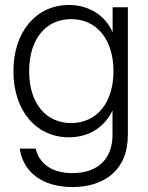

<svg xmlns="http://www.w3.org/2000/svg" viewBox="-20 -545 599 775"><path d="M272.5 210C398.9 210 496.1 143.6 496.1 0V-515.6H434.6V-415.5H434.1C403.8 -485.4 335.9 -524.9 258.8 -524.9C126.5 -524.9 34.2 -417.5 34.2 -257.8C34.2 -98.1 126 9.3 258.8 9.3C336.9 9.3 400.9 -30.3 433.6 -97.7H434.1V0C434.1 96.2 374.5 153.8 272.5 153.8C192.4 153.8 139.2 118.2 124 54.7H59.6C74.2 152.8 154.3 210 272.5 210ZM267.1 -48.3C168.9 -48.3 97.7 -123.5 97.7 -257.8C97.7 -392.1 168.9 -467.8 267.1 -467.8C370.6 -467.8 438 -385.3 438 -257.8C438 -130.4 370.6 -48.3 267.1 -48.3Z"/></svg>

Font: Raveo Display Display Light
Style: Regular
Weight: 300
Designer: Jakub Foglar, Rasmus Andersson (Inter)
Foundry: Jakubfoglar.com
Version: Version 1.100;Glyphs 3.2.3 (3260)